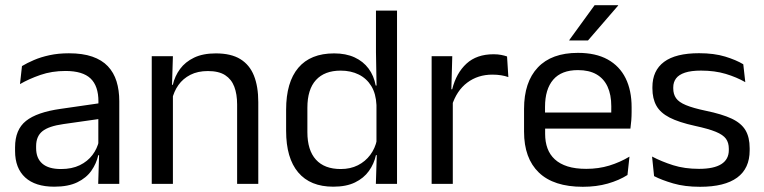

<svg xmlns="http://www.w3.org/2000/svg" viewBox="-20 -703 2919 734"><path d="M355.4 0 359 -118.6 355.9 -131.1V-286.5L356.3 -314.9Q356.3 -374.3 326.2 -403Q296 -431.7 230.4 -431.7Q178.2 -431.7 134.4 -416.5Q90.6 -401.3 56.4 -381.5L64 -450.4Q83.1 -462 109.4 -473.3Q135.7 -484.7 169.3 -492Q202.9 -499.3 243.3 -499.3Q295.8 -499.3 332.6 -486.6Q369.4 -473.9 392.2 -449.9Q415 -425.8 425.5 -392Q436 -358.1 436 -316.2V0ZM187.4 10.7Q114.9 10.7 76.3 -24.6Q37.6 -60 37.6 -125.7V-140Q37.6 -207.4 79.3 -240.7Q121 -274.1 212.2 -286.9L366.5 -309.2L370.9 -249.8L222 -228.6Q166.2 -220.7 142.2 -201.4Q118.1 -182 118.1 -144.5V-136.6Q118.1 -97.9 141.9 -77.4Q165.7 -56.8 213.1 -56.8Q254.9 -56.8 284.9 -71.4Q314.9 -86 333.4 -110.5Q352 -135.1 358.5 -165.2L371.2 -109.8H355.7Q348.6 -77.8 329.3 -50.3Q310.1 -22.8 275.5 -6.1Q240.9 10.7 187.4 10.7Z M886.5 0V-303.7Q886.5 -343 875.7 -371.5Q865 -399.9 840.7 -415.7Q816.3 -431.4 774.6 -431.4Q736.1 -431.4 707.8 -417Q679.5 -402.5 662 -377.8Q644.5 -353 637.5 -321.5L623 -378.9H640.7Q648.3 -412.1 668.3 -439.3Q688.3 -466.5 722.1 -482.7Q755.9 -498.9 805 -498.9Q863.2 -498.9 898.7 -477.1Q934.3 -455.2 950.8 -413.8Q967.4 -372.3 967.4 -312.6V0ZM560.1 0V-488.2H641L637.4 -371.1L641 -366.3V0Z M1253.9 10.7Q1166.1 10.7 1120 -43.9Q1073.8 -98.6 1073.8 -202.9V-283.6Q1073.8 -388.7 1120.4 -443.8Q1167 -498.9 1257.4 -498.9Q1302.3 -498.9 1335.4 -483.7Q1368.5 -468.5 1389 -440.9Q1409.5 -413.4 1416.3 -375.9H1443.1L1419.2 -301.3Q1417.3 -344.6 1399.6 -373.8Q1381.8 -403 1351.6 -418Q1321.5 -433 1282.3 -433Q1220.7 -433 1187.9 -397.1Q1155.1 -361.2 1155.1 -291.1V-197.8Q1155.1 -128.8 1187.7 -92.8Q1220.3 -56.8 1282.6 -56.8Q1319.7 -56.8 1348.1 -71.2Q1376.6 -85.6 1395.4 -110.8Q1414.2 -136 1420.8 -168L1440.8 -109.9H1417.2Q1410 -76.8 1390.3 -49.3Q1370.6 -21.8 1337.2 -5.6Q1303.8 10.7 1253.9 10.7ZM1416.9 0 1420.6 -117.9 1419.2 -143.9V-348.1L1419.7 -365L1417.3 -503.5V-662.5H1497.8V0Z M1707.2 -298.3 1688.7 -360.9 1708.7 -361.9Q1724.4 -424 1763.4 -459.8Q1802.4 -495.6 1866.9 -495.6Q1883.2 -495.6 1895.9 -493.1Q1908.6 -490.6 1918.4 -487.2L1923.4 -408.3Q1911.2 -412.7 1895.8 -415.2Q1880.4 -417.7 1862.2 -417.7Q1807 -417.7 1766.2 -387.1Q1725.5 -356.6 1707.2 -298.3ZM1630.1 0V-488.2H1709L1705 -344L1711 -338V0Z M2208.1 11.1Q2096.6 11.1 2040 -43.4Q1983.4 -97.8 1983.4 -199.7V-286.6Q1983.4 -389.4 2036.1 -445.1Q2088.7 -500.9 2189.5 -500.9Q2257.4 -500.9 2303.1 -475.7Q2348.7 -450.4 2371.7 -403.9Q2394.6 -357.4 2394.6 -293V-274.8Q2394.6 -259.1 2393.4 -243Q2392.2 -226.9 2390 -211.4H2315.7Q2316.5 -235.6 2316.7 -257.1Q2316.9 -278.6 2316.9 -296.4Q2316.9 -341 2302.6 -371.8Q2288.4 -402.6 2260.2 -418.8Q2231.9 -435 2189.5 -435Q2126.4 -435 2095 -398.5Q2063.6 -362.1 2063.6 -294.1V-247.4L2064 -237.5V-190.8Q2064 -160.4 2073 -135.9Q2082 -111.3 2101.1 -93.8Q2120.3 -76.2 2150 -66.8Q2179.8 -57.5 2221.2 -57.5Q2268.3 -57.5 2309.3 -70Q2350.3 -82.6 2386.4 -104.2L2378.8 -34Q2346.6 -13.5 2303.4 -1.2Q2260.3 11.1 2208.1 11.1ZM2026.1 -211.4V-272.7H2372.9V-211.4ZM2253.1 -683.1H2343.1V-681.7L2227.9 -548.4H2156.2V-549.7Z M2656.4 11.1Q2597.5 11.1 2553.6 -1.8Q2509.7 -14.6 2480.5 -29.7L2472.8 -104.5Q2509.4 -85.3 2553.2 -71.4Q2597 -57.5 2652.3 -57.5Q2709 -57.5 2737.6 -75.6Q2766.2 -93.7 2766.2 -129.2V-134.5Q2766.2 -157.4 2755.3 -172.5Q2744.3 -187.7 2716.4 -199.2Q2688.4 -210.7 2636.9 -221.8Q2575.4 -235.3 2539.9 -253.5Q2504.4 -271.8 2489.3 -298.9Q2474.1 -326.1 2474.1 -365.1V-369.7Q2474.1 -433.3 2518.7 -466.5Q2563.2 -499.6 2652.3 -499.6Q2709.9 -499.6 2752.2 -486.7Q2794.5 -473.7 2821.5 -457.3L2829.2 -388.9Q2796.4 -407.8 2754.4 -420.5Q2712.4 -433.1 2660.1 -433.1Q2622.1 -433.1 2598.6 -425.3Q2575.2 -417.5 2564.5 -403.2Q2553.8 -388.8 2553.8 -368.9V-365.1Q2553.8 -343 2564.5 -327.7Q2575.2 -312.3 2602.4 -301.1Q2629.6 -289.8 2677.9 -279.6Q2740.3 -266.8 2777.1 -249.5Q2813.8 -232.2 2829.9 -205.2Q2845.9 -178.3 2845.9 -136.3V-128Q2845.9 -59.1 2798.1 -24Q2750.2 11.1 2656.4 11.1Z"/></svg>

Font: Anek Gujarati Medium
Style: Regular
Weight: 500
Designer: Mrunmayee Ghaisas (Gujarati), Yesha Goshar (Latin)
Foundry: Ek Type
Version: Version 1.003